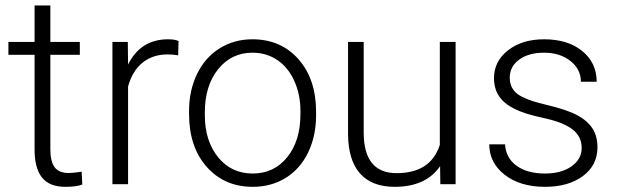

<svg xmlns="http://www.w3.org/2000/svg" viewBox="-20 -684 2294 713"><path d="M167 -663.6V-528.3H276.4V-480.5H167V-128.4Q167 -84.5 182.9 -63Q198.7 -41.5 235.8 -41.5Q250.5 -41.5 283.2 -46.4L285.6 1.5Q262.7 9.8 223.1 9.8Q163.1 9.8 135.7 -25.1Q108.4 -60.1 108.4 -127.9V-480.5H11.2V-528.3H108.4V-663.6Z M641.6 -478.5Q623 -481.9 602.1 -481.9Q547.4 -481.9 509.5 -451.4Q471.7 -420.9 455.6 -362.8V0H397.5V-528.3H454.6L455.6 -444.3Q502 -538.1 604.5 -538.1Q628.9 -538.1 643.1 -531.7Z M682.1 -272Q682.1 -348.1 711.7 -409.2Q741.2 -470.2 795.2 -504.2Q849.1 -538.1 917.5 -538.1Q1022.9 -538.1 1088.4 -464.1Q1153.8 -390.1 1153.8 -268.1V-255.9Q1153.8 -179.2 1124.3 -117.9Q1094.7 -56.6 1041 -23.4Q987.3 9.8 918.5 9.8Q813.5 9.8 747.8 -64.2Q682.1 -138.2 682.1 -260.3ZM740.7 -255.9Q740.7 -161.1 789.8 -100.3Q838.9 -39.6 918.5 -39.6Q997.6 -39.6 1046.6 -100.3Q1095.7 -161.1 1095.7 -260.7V-272Q1095.7 -332.5 1073.2 -382.8Q1050.8 -433.1 1010.3 -460.7Q969.7 -488.3 917.5 -488.3Q839.4 -488.3 790 -427Q740.7 -365.7 740.7 -266.6Z M1614.3 -66.9Q1561.5 9.8 1445.8 9.8Q1361.3 9.8 1317.4 -39.3Q1273.4 -88.4 1272.5 -184.6V-528.3H1330.6V-191.9Q1330.6 -41 1452.6 -41Q1579.6 -41 1613.3 -146V-528.3H1671.9V0H1615.2Z M2140.1 -134.3Q2140.1 -177.7 2105.2 -204.1Q2070.3 -230.5 2000 -245.4Q1929.7 -260.3 1890.9 -279.5Q1852.1 -298.8 1833.3 -326.7Q1814.5 -354.5 1814.5 -394Q1814.5 -456.5 1866.7 -497.3Q1918.9 -538.1 2000.5 -538.1Q2088.9 -538.1 2142.3 -494.4Q2195.8 -450.7 2195.8 -380.4H2137.2Q2137.2 -426.8 2098.4 -457.5Q2059.6 -488.3 2000.5 -488.3Q1942.9 -488.3 1908 -462.6Q1873 -437 1873 -396Q1873 -356.4 1902.1 -334.7Q1931.2 -313 2008.1 -294.9Q2085 -276.9 2123.3 -256.3Q2161.6 -235.8 2180.2 -207Q2198.7 -178.2 2198.7 -137.2Q2198.7 -70.3 2144.8 -30.3Q2090.8 9.8 2003.9 9.8Q1911.6 9.8 1854.2 -34.9Q1796.9 -79.6 1796.9 -147.9H1855.5Q1858.9 -96.7 1898.7 -68.1Q1938.5 -39.6 2003.9 -39.6Q2064.9 -39.6 2102.5 -66.4Q2140.1 -93.3 2140.1 -134.3Z"/></svg>

Font: Vazir Thin FD
Style: Thin-FD
Weight: 100
Designer: Saber Rastikerdar
Foundry: Saber Rastikerdar
Version: Version 30.0.0